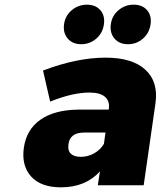

<svg xmlns="http://www.w3.org/2000/svg" viewBox="-20 -801 695 830"><path d="M83 -162.1Q94.2 -240.7 154.3 -283.2Q214.4 -325.7 316.9 -327.1H450.2V-329.1Q455.6 -363.3 434.3 -382.1Q413.1 -400.9 367.2 -400.9Q293.5 -400.9 196.8 -361.8L166 -496.1Q312.5 -551.8 437 -551.8Q551.8 -551.8 608.6 -499.5Q665.5 -447.3 651.9 -353L601.1 0H402.8L412.1 -60.1Q349.6 8.8 243.2 8.8Q157.2 8.8 114.7 -37.8Q72.3 -84.5 83 -162.1ZM356 -780.8Q393.1 -780.8 413.8 -757.1Q434.6 -733.4 429.2 -695.8Q424.3 -658.7 396.5 -634.3Q368.7 -609.9 331.1 -609.9Q293.5 -609.9 272.7 -634.3Q252 -658.7 256.8 -695.8Q261.7 -732.9 290 -756.8Q318.4 -780.8 356 -780.8ZM275.9 -176.8Q272 -150.9 285.9 -137Q299.8 -123 329.1 -123Q359.9 -123 387 -138.2Q414.1 -153.3 429.2 -179.2L436 -228H344.2Q281.7 -228 275.9 -176.8ZM558.1 -780.8Q595.2 -780.8 615.7 -757.1Q636.2 -733.4 630.9 -695.8Q625.5 -658.2 597.9 -634Q570.3 -609.9 533.2 -609.9Q495.6 -609.9 474.9 -634.3Q454.1 -658.7 459 -695.8Q463.9 -732.9 492.2 -756.8Q520.5 -780.8 558.1 -780.8Z"/></svg>

Font: Trueno ExtraBold
Style: Italic
Weight: 800
Designer: Julieta Ulanovsky
Foundry: Julieta Ulanovsky
Version: Version 3.001b | FøM Fix